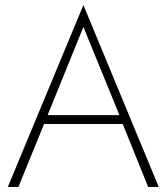

<svg xmlns="http://www.w3.org/2000/svg" viewBox="-20 -742 661 762"><path d="M155 -250 53 0H11L311 -722L610 0H568L467 -250ZM169 -285H454L311 -635Z"/></svg>

Font: Renner
Style: Thin
Weight: 200
Version: Version 003.000 ; ttfautohint (v0.97) -l 8 -r 50 -G 200 -x 1